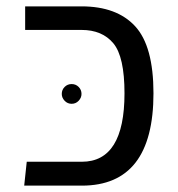

<svg xmlns="http://www.w3.org/2000/svg" viewBox="-20 -583 558 603"><path d="M56 0 64 -75H237Q371 -75 371 -290Q371 -405 336 -447Q301 -489 236 -489H59V-563H236Q347 -563 404.5 -500.5Q462 -438 462 -290Q462 0 237 0ZM174 -288Q174 -301 183 -310Q192 -319 205 -319Q218 -319 227 -310Q236 -301 236 -288Q236 -276 227 -266.5Q218 -257 205 -257Q192 -257 183 -266.5Q174 -276 174 -288Z"/></svg>

Font: FiraGO Book
Style: Regular
Weight: 350
Designer: bBox Type
Foundry: bBox Type GmbH
Version: Version 1.001;PS 001.001;hotconv 1.0.88;makeotf.lib2.5.64775